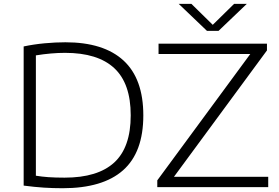

<svg xmlns="http://www.w3.org/2000/svg" viewBox="-20 -965 1439 990"><path d="M303 5.5Q252.5 5.5 206.2 2.5Q160 -0.5 102 -8V-725.5Q153.5 -736.5 210.2 -741.8Q267 -747 317 -747Q514.5 -747 616.8 -653Q719 -559 719 -370Q719 -179.5 614.5 -87Q510 5.5 303 5.5ZM313 -49Q484 -49 569 -127Q654 -205 654 -370.5Q654 -535 569 -613.8Q484 -692.5 315.5 -692.5Q280 -692.5 242.5 -689.2Q205 -686 165 -679.5V-59Q195 -54 230 -51.5Q265 -49 313 -49ZM791 0V-35L1270.5 -686.5H797.5V-740H1356.5V-705L877 -53.5H1363V0ZM1047 -806 901.5 -945H967L1077 -837L1187 -945H1252.5L1107 -806Z"/></svg>

Font: Encode Sans Exp Lt
Style: Regular
Weight: 300
Width: 7
Designer: Multiple Designers
Foundry: Impallari Type
Version: Version 3.002; ttfautohint (v1.8.3) -l 8 -r 50 -G 200 -x 14 